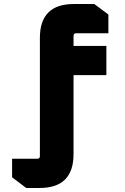

<svg xmlns="http://www.w3.org/2000/svg" viewBox="-20 -760 622 953"><path d="M40 28H165Q178 28 178 15V-572Q178 -740 346 -740H448L518 -688V-595H358Q345 -595 345 -582V-532H508V-387H345V5Q345 173 177 173H110L40 120Z"/></svg>

Font: Oxanium ExtraLight ExtraBold
Style: Regular
Weight: 800
Version: Version 2.000